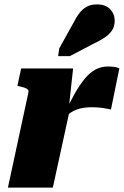

<svg xmlns="http://www.w3.org/2000/svg" viewBox="-20 -852 562 872"><path d="M16 0H220L300 -367L293 -366L312 -541H76L59 -462L68 -460Q82 -457 92 -453.5Q102 -450 106.5 -445Q111 -440 109 -432ZM522 -541Q518 -544 505.5 -547Q493 -550 471 -550Q438 -550 411.5 -535Q385 -520 362 -491Q339 -462 317 -422.5Q295 -383 271 -333L273 -316Q286 -330 299.5 -339.5Q313 -349 328.5 -354.5Q344 -360 360.5 -362.5Q377 -365 395 -365Q425 -365 447.5 -361.5Q470 -358 484 -355ZM314 -749Q327 -775 341.5 -793.5Q356 -812 375 -822Q394 -832 420 -832Q460 -832 480.5 -810Q501 -788 501 -758Q501 -732 488.5 -713.5Q476 -695 454 -680.5Q432 -666 402 -652L297 -597H244L249 -632Z"/></svg>

Font: Roboto Serif 20pt ExtraBold
Style: Italic
Weight: 800
Italic angle: -10°
Version: Version 1.007